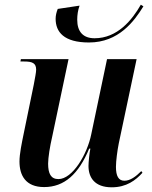

<svg xmlns="http://www.w3.org/2000/svg" viewBox="-20 -788 647 818"><path d="M359 -607C486 -607 552 -698 591 -761L580 -768C543 -703 480 -625 383 -625C335 -625 309 -652 309 -704C309 -724 312 -745 319 -764L226 -750C220 -735 217 -721 217 -708C217 -652 252 -607 359 -607ZM456 10C519 10 558 -20 587 -52L582 -59C559 -36 535 -18 510 -18C485 -18 474 -38 474 -77C474 -102 480 -147 486 -177L562 -536H436L369 -217C352 -131 289 -25 229 -25C197 -25 185 -48 185 -91C185 -116 193 -166 202 -204L272 -536H69L67 -526H83C118 -526 134 -519 134 -491C134 -480 129 -455 124 -428L80 -214C73 -179 63 -133 63 -100C63 -41 89 9 168 9C254 9 315 -46 360 -155H365C361 -136 357 -97 357 -81C357 -32 383 10 456 10Z"/></svg>

Font: Noto Serif Display SemiCondensed SemiBold
Style: Italic
Weight: 600
Width: 4
Italic angle: -12°
Designer: Monotype Design Team
Foundry: Monotype Imaging Inc.
Version: Version 2.009